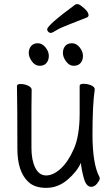

<svg xmlns="http://www.w3.org/2000/svg" viewBox="-20 -890 540 928"><path d="M421 13Q396 13 384.5 -31Q373 -75 371 -103Q352 -60 306 -21Q260 18 204 18Q148 18 118 -10Q64 -59 64 -171Q64 -368 62 -474Q62 -484 80 -484Q98 -484 115.5 -476Q133 -468 133 -456L132 -368V-175Q132 -116 150.5 -79Q169 -42 203 -42Q237 -42 273 -74.5Q309 -107 337 -170.5Q365 -234 365 -342V-475Q365 -485 384 -485Q403 -485 420.5 -477.5Q438 -470 438 -458Q427 -385 427 -241Q427 -96 461 -34Q462 -32 462 -26Q462 -19 449.5 -3Q437 13 421 13ZM172 -572Q150 -572 134.5 -593Q119 -614 119 -634Q119 -654 130.5 -667.5Q142 -681 163 -681Q184 -681 200 -661Q216 -641 216 -620Q216 -599 204.5 -585.5Q193 -572 172 -572ZM336 -572Q315 -572 299.5 -593Q284 -614 284 -634Q284 -654 295 -667.5Q306 -681 328 -681Q349 -681 365 -661Q381 -641 381 -620Q381 -599 369.5 -585.5Q358 -572 336 -572ZM225 -731Q218 -731 213 -736.5Q208 -742 208 -748Q208 -768 344 -868Q347 -870 355 -870Q363 -870 376 -859Q408 -835 408 -816Q408 -810 401 -806Q357 -788 313.5 -771.5Q270 -755 251.5 -743Q233 -731 225 -731Z"/></svg>

Font: LXGW WenKai Mono Lite
Style: Regular
Weight: 400
Monospace: yes
Designer: LXGW / Fontworks Inc.
Foundry: LXGW / Fontworks Inc.
Version: Version 1.520; June 14, 2025